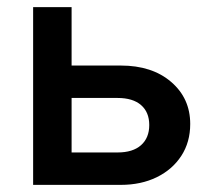

<svg xmlns="http://www.w3.org/2000/svg" viewBox="-20 -519 575 539"><path d="M73 0V-499H181V-15L106 -91H310Q353 -91 376 -111.5Q399 -132 399 -168Q399 -204 376 -224Q353 -244 310 -244H131V-335H319Q407 -335 460.5 -289Q514 -243 514 -171Q514 -120 489 -81.5Q464 -43 420 -21.5Q376 0 319 0Z"/></svg>

Font: Wix Madefor Display SemiBold
Style: Regular
Weight: 600
Designer: Dalton Maag Ltd
Foundry: Dalton Maag Ltd
Version: Version 3.100